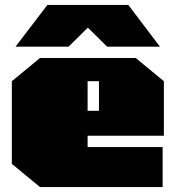

<svg xmlns="http://www.w3.org/2000/svg" viewBox="-20 -758 712 778"><path d="M43 -569 172 -738H500L628 -569H414L336 -646L258 -569ZM142 0 28 -94V-429L142 -523H530L644 -429V-208H335V-162H639V0ZM335 -309H381V-429H335Z"/></svg>

Font: Tomorrow Black
Style: Regular
Weight: 900
Designer: Tony de Marco, Monica Rizzolli
Foundry: Just in Type
Version: Version 2.002